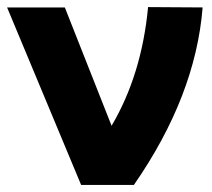

<svg xmlns="http://www.w3.org/2000/svg" viewBox="-28 -522 599 542"><path d="M544 -501Q524 -251 350 0H201L-8 -501H155L287 -167Q372 -311 390 -502Z"/></svg>

Font: Montserrat GRBold
Style: Regular
Weight: 700
Designer: Julieta Ulanovsky
Foundry: Julieta Ulanovsky
Version: Version 1.00 May 29, 2023, initial release